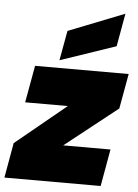

<svg xmlns="http://www.w3.org/2000/svg" viewBox="-88 -905 684 950"><g transform="rotate(5 254.0 -430.0)"><path d="M538.1 -564 506.8 -390.1 246.1 -184.1H481L448.2 0H-29.8L1 -173.8L252 -379.9H40L73.2 -564ZM217.8 -750 496.1 -859.9 466.8 -695.8 190.9 -602.1Z"/></g></svg>

Font: SVN-Poppins Black
Style: Italic
Weight: 900
Italic angle: -10°
Designer: Ninad Kale (Devanagari), Jonny Pinhorn (Latin)
Foundry: Indian Type Foundry
Version: Version 3.002 2017